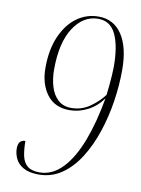

<svg xmlns="http://www.w3.org/2000/svg" viewBox="-83 -781 625 849"><g transform="rotate(10 229.0 -357.0)"><path d="M150 10Q107 10 81.5 -4.5Q56 -19 45.5 -41.5Q35 -64 35 -87Q35 -126 67 -126Q67 -88 73 -59.5Q79 -31 97.5 -15.5Q116 0 152 0Q209 0 254.5 -47.5Q300 -95 332 -179.5Q364 -264 383 -373Q356 -335 316.5 -314.5Q277 -294 235 -294Q168 -294 133 -341Q98 -388 98 -460Q98 -542 124 -601.5Q150 -661 193.5 -692.5Q237 -724 291 -724Q359 -724 396.5 -667.5Q434 -611 434 -509Q434 -441 423 -368.5Q412 -296 389.5 -228.5Q367 -161 333 -107Q299 -53 253 -21.5Q207 10 150 10ZM241 -305Q287 -305 324 -331Q361 -357 385 -389Q387 -405 389.5 -430Q392 -455 393.5 -479Q395 -503 395 -517Q395 -609 370.5 -661.5Q346 -714 291 -714Q224 -714 180.5 -647Q137 -580 137 -459Q137 -418 147.5 -383Q158 -348 181 -326.5Q204 -305 241 -305Z"/></g></svg>

Font: Noto Serif Display Condensed ExtraLight
Style: Italic
Weight: 200
Width: 3
Italic angle: -12°
Designer: Monotype Design Team
Foundry: Monotype Imaging Inc.
Version: Version 2.009